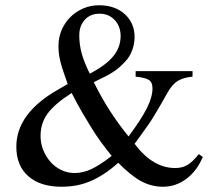

<svg xmlns="http://www.w3.org/2000/svg" viewBox="-20 -696 818 729"><path d="M711 -405Q692 -403 678.5 -399Q665 -395 654.5 -388.5Q644 -382 635 -371.5Q626 -361 617 -346L591 -300Q579 -280 568.5 -262Q558 -244 546 -226.5Q534 -209 520.5 -190.5Q507 -172 491 -150Q560 -58 645 -58Q672 -58 691.5 -69.5Q711 -81 735 -111L750 -100Q727 -46 687 -16.5Q647 13 599 13Q555 13 516 -8Q477 -29 429 -78Q401 -53 375 -36Q349 -19 323 -8Q297 3 270 8Q243 13 213 13Q133 13 87.5 -27Q42 -67 42 -139Q42 -265 199 -355L237 -377Q227 -405 220 -426Q213 -447 209 -463.5Q205 -480 203.5 -494Q202 -508 202 -522Q202 -554 214 -582Q226 -610 247 -631Q268 -652 296 -664Q324 -676 356 -676Q416 -676 453.5 -642.5Q491 -609 491 -555Q491 -530 482 -505.5Q473 -481 457 -464Q446 -452 435.5 -442.5Q425 -433 411.5 -424Q398 -415 379.5 -405.5Q361 -396 336 -384Q352 -352 367 -325.5Q382 -299 397.5 -275Q413 -251 430 -227.5Q447 -204 468 -178Q516 -242 537.5 -285Q559 -328 559 -360Q559 -383 546 -392Q533 -401 495 -405V-426H711ZM321 -416Q383 -449 410.5 -483Q438 -517 438 -559Q438 -596 415.5 -620Q393 -644 358 -644Q323 -644 302 -621Q281 -598 281 -562Q281 -528 289.5 -495.5Q298 -463 321 -416ZM252 -343Q187 -301 160.5 -264.5Q134 -228 134 -180Q134 -151 144.5 -125.5Q155 -100 172.5 -80.5Q190 -61 213.5 -50Q237 -39 263 -39Q295 -39 327 -54Q359 -69 404 -104Q383 -130 365 -154.5Q347 -179 329.5 -207Q312 -235 293 -267.5Q274 -300 252 -343Z"/></svg>

Font: Klingon pIqaD vaHbo'
Style: Regular
Weight: 400
Width: 0
Designer: Mike Neff (qa'vaj)
Foundry: Mike Neff and Michael Everson
Version: Version 2.003